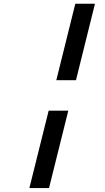

<svg xmlns="http://www.w3.org/2000/svg" viewBox="-20 -793 550 1002"><path d="M273.9 -374.5 373 -773.4H475.6L376.5 -374.5ZM336.4 -215.3 235.8 188.5H133.3L233.9 -215.3Z"/></svg>

Font: Andika New Basic
Style: Bold Italic
Weight: 700
Italic angle: -14°
Designer: Victor Gaultney, Annie Olsen, Pablo Ugerman
Foundry: SIL International
Version: Version 5.500